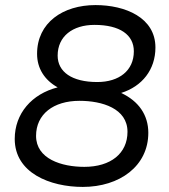

<svg xmlns="http://www.w3.org/2000/svg" viewBox="-20 -728 666 756"><path d="M306 8C451 8 564 -74 564 -205C564 -275 526 -330 457 -362C540 -388 592 -454 592 -541C592 -659 473 -708 356 -708C228 -708 126 -639 126 -516C126 -459 155 -413 207 -384C105 -358 38 -281 38 -181C38 -47 177 8 306 8ZM312 -71C223 -71 122 -102 122 -193C122 -278 190 -331 293 -331C382 -331 482 -301 482 -209C482 -124 416 -71 312 -71ZM363 -405C263 -405 207 -445 207 -509C207 -585 266 -630 352 -630C452 -630 507 -591 507 -526C507 -450 449 -405 363 -405Z"/></svg>

Font: Fixel Display
Style: Italic
Weight: 400
Italic angle: -10°
Designer: AlfaBravo + MacPaw
Foundry: Kyrylo Tkachov, Marchela Mozhyna, Serhii Makarenko, Maria Weinstein, Zakhar Kryvoshyya
Version: Version 1.210;Glyphs 3.2 (3217)